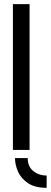

<svg xmlns="http://www.w3.org/2000/svg" viewBox="-20 -720 244 922"><path d="M204 182Q148 182 114.5 159.5Q81 137 66.5 104Q52 71 52 39H113Q113 80 140 101.5Q167 123 204 123ZM42 0V-700H122V0Z"/></svg>

Font: Stick No Bills
Style: Regular
Weight: 400
Version: Version 2.000